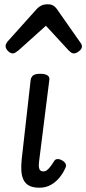

<svg xmlns="http://www.w3.org/2000/svg" viewBox="-20 -859 402 895"><path d="M164 16Q134 16 116 6.5Q98 -3 89.5 -21Q81 -39 79.5 -63Q78 -87 81 -115L123 -487Q126 -502 136 -508.5Q146 -515 168 -515Q191 -515 201.5 -507.5Q212 -500 210 -487L162 -105Q160 -89 161.5 -79Q163 -69 168 -64.5Q173 -60 181 -60Q191 -60 198.5 -65.5Q206 -71 214.5 -82Q223 -93 233 -109Q238 -117 248 -117.5Q258 -118 270 -111Q282 -104 286 -95Q290 -86 285 -77Q275 -53 258 -32Q241 -11 217.5 2.5Q194 16 164 16ZM40 -610Q28 -610 17 -621.5Q6 -633 6 -644Q6 -649 8 -653.5Q10 -658 14 -664L153 -819Q162 -828 173.5 -833.5Q185 -839 203 -839Q219 -839 229 -832.5Q239 -826 245 -817L355 -660Q360 -653 361 -649.5Q362 -646 362 -642Q362 -631 348.5 -620.5Q335 -610 325 -610Q317 -610 311.5 -614Q306 -618 300 -624L194 -739L66 -624Q59 -619 52.5 -614.5Q46 -610 40 -610Z"/></svg>

Font: Playwrite GB S
Style: Italic
Weight: 400
Italic angle: -7°
Designer: Veronika Burian, José Scaglione
Foundry: TypeTogether
Version: Version 1.000